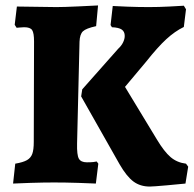

<svg xmlns="http://www.w3.org/2000/svg" viewBox="-20 -670 713 705"><path d="M69 -570Q60 -570 52 -569Q44 -568 41 -568L34 -579L42 -646L187 -644Q214 -644 268 -646.5Q322 -649 340 -650L333 -574Q296 -566 284.5 -555Q273 -544 272 -517L263 -143Q262 -101 269.5 -87.5Q277 -74 299 -74Q313 -74 322.5 -75Q332 -76 335 -77L341 -69L332 4Q314 3 267 1.5Q220 0 178 0Q141 0 92 1.5Q43 3 28 4L36 -69Q65 -74 79 -82Q93 -90 98.5 -105Q104 -120 104 -149L105 -518Q105 -549 98 -559.5Q91 -570 69 -570ZM414 -491Q426 -502 432 -514.5Q438 -527 438 -538Q438 -554 427 -561.5Q416 -569 391 -570L386 -578L394 -648Q409 -647 448.5 -645.5Q488 -644 527 -644Q563 -644 601.5 -646Q640 -648 655 -649L663 -636L655 -571Q622 -555 590.5 -526Q559 -497 517 -444L439 -351L556 -158Q583 -113 606.5 -93Q630 -73 663 -69L671 -58L661 4Q643 6 592.5 10.5Q542 15 530 15Q495 15 470 -3.5Q445 -22 419 -67L278 -316L282 -342Z"/></svg>

Font: Alegreya ExtraBold
Style: Regular
Weight: 800
Designer: Juan Pablo del Peral
Foundry: Huerta Tipografica
Version: Version 2.007; ttfautohint (v1.6)